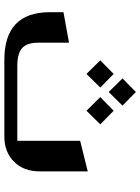

<svg xmlns="http://www.w3.org/2000/svg" viewBox="96 -726 630 861"><g transform="rotate(90 410.5 -295.0)"><path d="M392.1 -589.8 453.1 -529.8 392.1 -467.8 331.1 -529.8ZM311 -490.2 372.1 -430.2 311 -368.2 250 -430.2ZM476.1 -490.2 537.1 -430.2 476.1 -368.2 415 -430.2ZM748 -374V-158.2Q748 -86.9 704.8 -43.5Q661.6 0 590.8 0H248Q34.2 0 34.2 -204.1V-265.1L170.9 -290V-151.9Q170.9 -102.1 194.8 -80.1Q218.8 -58.1 274.9 -58.1H610.8V-339.8Z"/></g></svg>

Font: Wesal
Style: Regular
Weight: 700
Designer: Ahmed zaza
Foundry: Ahmed zaza
Version: Version 2.01